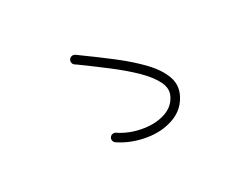

<svg xmlns="http://www.w3.org/2000/svg" viewBox="-60 -718 1120 899"><g transform="rotate(30 500.0 -268.0)"><path d="M591 -71Q583 -67 574 -70Q565 -73 561 -81Q557 -89 560 -98Q563 -107 571 -111Q624 -137 665 -184Q706 -231 720 -280Q737 -337 709 -382Q688 -417 642 -420.5Q596 -424 533.5 -406.5Q471 -389 399 -359Q327 -329 253 -296L243 -291Q234 -287 225.5 -290.5Q217 -294 213 -302Q209 -311 212.5 -319.5Q216 -328 224 -332L235 -337Q319 -375 398 -407.5Q477 -440 545.5 -456.5Q614 -473 666 -463Q718 -453 747 -406Q786 -344 763 -267Q747 -209 699.5 -155Q652 -101 591 -71Z"/></g></svg>

Font: Zen Kurenaido
Style: Regular
Weight: 400
Designer: Yoshimichi Ohira
Foundry: Positype
Version: Version 1.001